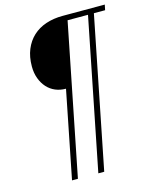

<svg xmlns="http://www.w3.org/2000/svg" viewBox="-125 -778 794 1008"><g transform="rotate(-15 272.0 -274.5)"><path d="M233 -324Q202 -324 176 -335Q150 -346 131 -367Q112 -388 101 -417.5Q90 -447 90 -483Q90 -535 106.5 -575Q123 -615 152.5 -642.5Q182 -670 223.5 -684Q265 -698 315 -698H544L538 -669H477L314 149H282L445 -669H334L171 149H139Z"/></g></svg>

Font: IBM Plex Sans Condensed ExtraLight
Style: Italic
Weight: 200
Width: 3
Italic angle: -11°
Designer: Mike Abbink, Paul van der Laan, Pieter van Rosmalen
Foundry: Bold Monday
Version: Version 1.3